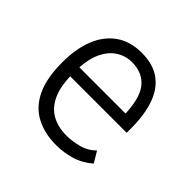

<svg xmlns="http://www.w3.org/2000/svg" viewBox="-134 -637 779 779"><g transform="rotate(45 255.5 -247.5)"><path d="M282 8Q216 8 166 -18Q116 -44 89 -100.5Q62 -157 62 -247Q62 -325 84.5 -382Q107 -439 152 -471Q197 -503 263 -503Q328 -503 369 -473.5Q410 -444 429.5 -388.5Q449 -333 449 -255V-230H109V-282H410L391 -260Q391 -361 358 -404.5Q325 -448 262 -448Q225 -448 194 -428Q163 -408 144 -366Q125 -324 125 -256V-243Q125 -173 145 -130.5Q165 -88 200.5 -68.5Q236 -49 284 -49Q315 -49 351 -58Q387 -67 415 -94L443 -47Q407 -16 365.5 -4Q324 8 282 8Z"/></g></svg>

Font: Nunito Sans 7pt Condensed Light
Style: Regular
Weight: 300
Width: 3
Designer: Vernon Adams
Foundry: Vernon Adams
Version: Version 3.101;gftools[0.9.27]